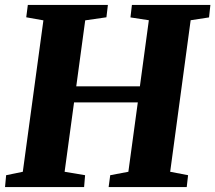

<svg xmlns="http://www.w3.org/2000/svg" viewBox="-24 -763 878 783"><path d="M-3.5 0 1 -48.5 69 -62.5 153 -680 83 -692.5 89.5 -743H416L410 -692.5L323.5 -680L287 -411H546.5L583 -680.5L508 -692L514 -743H834L828.5 -692L753.5 -680.5L670 -62.5L743 -48.5L737.5 0H419L425.5 -48.5L499.5 -62.5L538 -345.5H278L239.5 -62.5L323 -48.5L319 0Z"/></svg>

Font: Merriweather 28pt Black
Style: Italic
Weight: 900
Italic angle: -7.8°
Version: Version 2.101